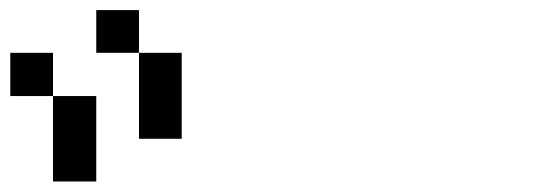

<svg xmlns="http://www.w3.org/2000/svg" viewBox="-20 -879 1040 373"><path d="M167 -776.4V-859.4H250V-776.4ZM0 -692.4V-776.4H83V-692.4ZM250 -776.4H333V-609.4H250ZM83 -692.4H167V-526.4H83Z"/></svg>

Font: KH Dot Kodenmachou 12
Style: Regular
Weight: 400
Designer: Original version for X68000 by Keitarou Hiraki (http://hp.vector.co.jp/authors/VA000874/) / TrueType conversion by Homem
Version: Version 1.00.20150527